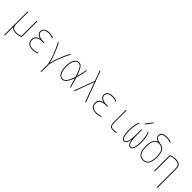

<svg xmlns="http://www.w3.org/2000/svg" viewBox="361 -2404 4278 4278"><g transform="rotate(45 2500.0 -265.0)"><path d="M400.4 -519.5V-24.4Q334 9.8 245.1 9.8Q143.6 9.8 110.4 -47.9V219.7H89.8V-519.5H110.4V-139.6Q110.4 -69.3 141.1 -39.6Q171.9 -9.8 245.1 -9.8Q318.4 -9.8 379.9 -37.1V-519.5Z M713.9 -286.1Q656.2 -300.8 627.9 -333.5Q599.6 -366.2 599.6 -405.3Q599.6 -462.9 644 -496.6Q688.5 -530.3 769.5 -530.3Q840.8 -530.3 905.3 -502V-480.5Q839.8 -510.7 769.5 -509.8Q744.1 -509.8 722.2 -505.9Q700.2 -502 675.3 -492.2Q650.4 -482.4 635.3 -459.5Q620.1 -436.5 620.1 -405.3Q620.1 -356.4 668.5 -325.7Q716.8 -294.9 804.7 -294.9H849.6V-275.4H804.7Q707 -275.4 658.7 -240.2Q610.4 -205.1 610.4 -139.6Q610.4 -76.2 651.9 -43Q693.4 -9.8 769.5 -9.8Q841.8 -9.8 910.2 -40V-17.6Q839.8 10.7 769.5 9.8Q682.6 9.8 636.2 -29.8Q589.8 -69.3 589.8 -139.6Q589.8 -253.9 713.9 -284.2Z M1249 -66.4H1251Q1301.8 -270.5 1427.7 -519.5H1450.2Q1301.8 -230.5 1259.8 -19.5V219.7H1240.2V-19.5Q1198.2 -230.5 1049.8 -519.5H1072.3Q1198.2 -270.5 1249 -66.4Z M1969.7 0H1949.2Q1911.1 -140.6 1886.7 -214.8Q1811.5 9.8 1705.1 9.8Q1635.7 9.8 1592.8 -58.1Q1549.8 -126 1549.8 -259.8Q1549.8 -391.6 1592.3 -460.9Q1634.8 -530.3 1705.1 -530.3Q1740.2 -530.3 1765.1 -513.2Q1790 -496.1 1820.8 -440.4Q1851.6 -384.8 1886.7 -281.2Q1912.1 -370.1 1940.4 -519.5H1960Q1929.7 -351.6 1898.4 -248Q1930.7 -142.6 1969.7 0ZM1877 -247.1Q1847.7 -335 1824.2 -389.6Q1800.8 -444.3 1779.8 -469.7Q1758.8 -495.1 1742.7 -502.4Q1726.6 -509.8 1705.1 -509.8Q1640.6 -509.8 1605.5 -443.8Q1570.3 -377.9 1570.3 -259.8Q1570.3 -141.6 1605.5 -75.7Q1640.6 -9.8 1705.1 -9.8Q1803.7 -9.8 1877 -247.1Z M2254.9 -458H2252.9L2085.9 0H2065.4L2244.1 -487.3L2154.3 -730.5H2174.8L2445.3 0H2423.8Z M2713.9 -286.1Q2656.2 -300.8 2627.9 -333.5Q2599.6 -366.2 2599.6 -405.3Q2599.6 -462.9 2644 -496.6Q2688.5 -530.3 2769.5 -530.3Q2840.8 -530.3 2905.3 -502V-480.5Q2839.8 -510.7 2769.5 -509.8Q2744.1 -509.8 2722.2 -505.9Q2700.2 -502 2675.3 -492.2Q2650.4 -482.4 2635.3 -459.5Q2620.1 -436.5 2620.1 -405.3Q2620.1 -356.4 2668.5 -325.7Q2716.8 -294.9 2804.7 -294.9H2849.6V-275.4H2804.7Q2707 -275.4 2658.7 -240.2Q2610.4 -205.1 2610.4 -139.6Q2610.4 -76.2 2651.9 -43Q2693.4 -9.8 2769.5 -9.8Q2841.8 -9.8 2910.2 -40V-17.6Q2839.8 10.7 2769.5 9.8Q2682.6 9.8 2636.2 -29.8Q2589.8 -69.3 2589.8 -139.6Q2589.8 -253.9 2713.9 -284.2Z M3210 -519.5V-129.9Q3210 -57.6 3231.9 -33.7Q3253.9 -9.8 3320.3 -9.8Q3360.4 -9.8 3400.4 -24.4V-2.9Q3361.3 9.8 3320.3 9.8Q3245.1 9.8 3217.8 -20Q3190.4 -49.8 3190.4 -129.9V-519.5Z M3749 -136.7Q3726.6 10.7 3650.4 9.8Q3606.4 9.8 3578.1 -52.7Q3549.8 -115.2 3549.8 -250Q3549.8 -409.2 3597.7 -519.5H3620.1Q3570.3 -411.1 3570.3 -250Q3570.3 -166 3582.5 -109.9Q3594.7 -53.7 3611.8 -31.7Q3628.9 -9.8 3650.4 -9.8Q3740.2 -9.8 3740.2 -294.9V-460H3759.8V-294.9Q3759.8 -9.8 3849.6 -9.8Q3871.1 -9.8 3888.2 -31.7Q3905.3 -53.7 3917.5 -109.9Q3929.7 -166 3929.7 -250Q3929.7 -412.1 3879.9 -519.5H3902.3Q3950.2 -408.2 3950.2 -250Q3950.2 -115.2 3921.9 -52.7Q3893.6 9.8 3849.6 9.8Q3772.5 9.8 3751 -136.7ZM3721.7 -589.8H3697.3L3817.4 -750H3841.8Z M4070.3 -259.8Q4070.3 -486.3 4196.3 -521.5Q4100.6 -551.8 4099.6 -629.9Q4099.6 -740.2 4269.5 -740.2Q4340.8 -740.2 4405.3 -711.9V-690.4Q4339.8 -720.7 4269.5 -719.7Q4119.1 -719.7 4120.1 -629.9Q4120.1 -548.8 4250 -530.3Q4349.6 -516.6 4389.6 -456.5Q4429.7 -396.5 4429.7 -259.8Q4429.7 -122.1 4385.7 -56.2Q4341.8 9.8 4250 9.8Q4158.2 9.8 4114.3 -56.2Q4070.3 -122.1 4070.3 -259.8ZM4249 -509.8Q4166 -508.8 4127.9 -448.7Q4089.8 -388.7 4089.8 -259.8Q4089.8 -129.9 4128.4 -69.8Q4167 -9.8 4250 -9.8Q4333 -9.8 4371.6 -69.8Q4410.2 -129.9 4410.2 -259.8Q4410.2 -387.7 4375 -442.4Q4339.8 -497.1 4249 -509.8Z M4750 -530.3Q4838.9 -530.3 4877 -493.2Q4915 -456.1 4915 -370.1V219.7H4894.5V-370.1Q4894.5 -447.3 4862.3 -478.5Q4830.1 -509.8 4750 -509.8Q4676.8 -509.8 4615.2 -483.4V0H4594.7V-496.1Q4666 -530.3 4750 -530.3Z"/></g></svg>

Font: Mgen+ 1mn thin
Style: Regular
Weight: 100
Designer: [Source Han Sans]
Ryoko NISHIZUKA  (kana & ideographs); Paul D. Hunt (Latin, Greek & Cyrillic); Wenlong ZHANG  (bopomofo
Version: Version 1.059.20150602